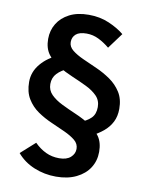

<svg xmlns="http://www.w3.org/2000/svg" viewBox="-85 -749 684 885"><g transform="rotate(10 256.5 -306.5)"><path d="M238 74Q184 74 135.5 54Q87 34 55 -4L122 -64Q147 -39 175.5 -25.5Q204 -12 238 -12Q273 -12 291.5 -28.5Q310 -45 310 -68Q310 -92 290.5 -108Q271 -124 240.5 -138Q210 -152 175.5 -167Q141 -182 110.5 -203Q80 -224 60.5 -256Q41 -288 41 -335Q41 -382 73 -420Q105 -458 154 -477L210 -426Q177 -412 158 -392Q139 -372 139 -342Q139 -313 159 -293Q179 -273 210.5 -257.5Q242 -242 277 -227Q312 -212 343.5 -192.5Q375 -173 395 -145Q415 -117 415 -73Q415 -31 394 2Q373 35 333 54.5Q293 74 238 74ZM363 -139 299 -191Q336 -205 354.5 -223.5Q373 -242 373 -275Q373 -306 353 -326.5Q333 -347 301 -362.5Q269 -378 233.5 -393Q198 -408 166 -427Q134 -446 113.5 -474Q93 -502 93 -545Q93 -585 112.5 -617Q132 -649 169 -668Q206 -687 259 -687Q311 -687 354 -668.5Q397 -650 426 -626L372 -553Q348 -573 321 -586.5Q294 -600 264 -600Q230 -600 214 -586Q198 -572 198 -549Q198 -527 218 -511Q238 -495 269 -481Q300 -467 335 -451.5Q370 -436 401 -414.5Q432 -393 452 -361.5Q472 -330 472 -284Q472 -249 458.5 -222.5Q445 -196 421 -176Q397 -156 363 -139Z"/></g></svg>

Font: Mada SemiBold
Style: Regular
Weight: 600
Designer: Khaled Hosny
Version: Version 1.5